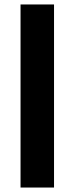

<svg xmlns="http://www.w3.org/2000/svg" viewBox="-20 -740 334 860"><path d="M72 100V-720H222V100Z"/></svg>

Font: DM Sans 10pt Black
Style: Regular
Weight: 900
Version: Version 4.004;gftools[0.9.30]